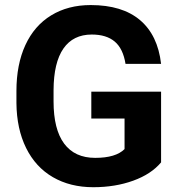

<svg xmlns="http://www.w3.org/2000/svg" viewBox="-20 -741 721 770"><path d="M626 -89.8Q586.4 -42.5 514.2 -16.4Q441.9 9.8 354 9.8Q261.7 9.8 192.1 -30.5Q122.6 -70.8 84.7 -147.5Q46.9 -224.1 45.9 -327.6V-376Q45.9 -482.4 81.8 -560.3Q117.7 -638.2 185.3 -679.4Q252.9 -720.7 343.8 -720.7Q470.2 -720.7 541.5 -660.4Q612.8 -600.1 626 -484.9H483.4Q473.6 -545.9 440.2 -574.2Q406.7 -602.5 348.1 -602.5Q273.4 -602.5 234.4 -546.4Q195.3 -490.2 194.8 -379.4V-334Q194.8 -222.2 237.3 -165Q279.8 -107.9 361.8 -107.9Q444.3 -107.9 479.5 -143.1V-265.6H346.2V-373.5H626Z"/></svg>

Font: Shabnam FD
Style: Bold
Weight: 700
Foundry: DejaVu fonts team - Redesigned by Saber Rastikerdar - Based on Vazir font
Version: Version 5.00;October 20, 2019;FontCreator 12.0.0.2547 64-bit